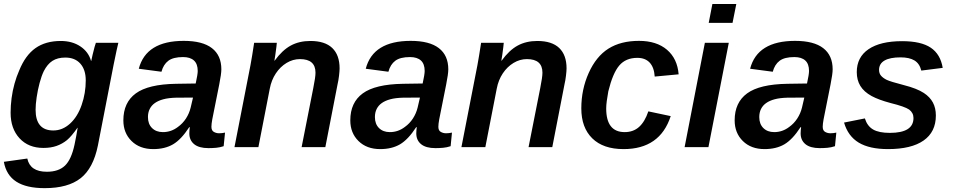

<svg xmlns="http://www.w3.org/2000/svg" viewBox="-21 -745 4823 972"><path d="M205.1 207.5Q112.8 207.5 61.8 174.8Q10.7 142.1 -1.5 74.2L117.2 57.6Q131.3 124.5 216.3 124.5Q275.4 124.5 307.9 93.5Q340.3 62.5 356.4 -13.2Q361.3 -36.1 365.2 -57.4Q369.1 -78.6 372.1 -98.1H371.1Q340.8 -54.7 317.9 -35.6Q294.4 -16.6 265.4 -6.3Q236.3 3.9 198.7 3.9Q123 3.9 77.9 -44.9Q32.7 -93.8 32.7 -174.3Q32.7 -210.4 37.6 -248Q42.5 -285.6 52.5 -321.5Q62.5 -357.4 76.2 -388.2Q107.4 -465.3 158.7 -501.5Q210 -537.6 286.6 -537.6Q344.7 -537.6 386 -510Q427.2 -482.4 439.9 -436.5H440.9Q442.9 -447.3 447.8 -468Q452.6 -488.8 457.8 -507.3Q462.9 -525.9 464.4 -528.3H578.1L568.8 -487.8L554.2 -417.5L474.6 -8.3Q451.2 106.9 387.2 157.2Q323.2 207.5 205.1 207.5ZM159.2 -189.5Q159.2 -84.5 249 -84.5Q295.4 -84.5 333.5 -119.1Q371.6 -153.8 392.3 -213.6Q413.1 -273.4 413.1 -337.9Q413.1 -392.1 385.7 -422.9Q358.4 -453.6 309.6 -453.6Q270.5 -453.6 244.6 -437Q218.8 -420.4 200.7 -384.8Q189 -360.4 179.4 -324.7Q169.9 -289.1 164.6 -252.7Q159.2 -216.3 159.2 -189.5Z M1034.2 4.9Q986.3 4.9 961.9 -15.1Q937.5 -35.2 937.5 -69.8Q937.5 -78.6 938.2 -86.4Q939 -94.2 939.9 -101.1H937Q896 -38.1 854.7 -14.2Q813.5 9.8 754.9 9.8Q686.5 9.8 645 -31Q603.5 -71.8 603.5 -135.7Q603.5 -226.1 666.5 -272.2Q729.5 -318.4 870.1 -320.8L969.7 -322.3Q980 -368.7 980 -385.7Q980 -421.4 960.9 -438.7Q941.9 -456.1 905.8 -456.1Q856 -456.1 831.1 -437.3Q806.2 -418.5 796.4 -381.8L681.6 -397Q700.2 -467.8 757.1 -502.9Q814 -538.1 909.2 -538.1Q1004.4 -538.1 1052 -501.2Q1099.6 -464.4 1099.6 -394Q1099.6 -371.1 1088.9 -317.4L1053.7 -141.1Q1049.3 -117.2 1049.3 -103Q1049.3 -84 1061.8 -77.1Q1074.2 -70.3 1087.9 -70.3Q1103.5 -70.3 1118.2 -73.7L1111.3 -4.9Q1092.3 1.5 1073 3.2Q1053.7 4.9 1034.2 4.9ZM728 -152.3Q728 -117.2 748.8 -96.7Q769.5 -76.2 803.7 -76.2Q845.7 -76.2 879.9 -102.5Q903.8 -119.6 920.4 -145Q937 -170.4 944.3 -200.7L956.1 -251L870.6 -250.5Q832 -249.5 805.9 -242.4Q779.8 -235.4 762.7 -223.1Q746.1 -211.4 737.1 -193.6Q728 -175.8 728 -152.3Z M1344.7 -295.9 1287.1 0H1166L1247.1 -415.5Q1251 -436 1255.6 -464.4Q1260.3 -492.7 1265.6 -528.3H1380.4Q1380.4 -525.4 1378.2 -507.1Q1376 -488.8 1373 -468.5Q1370.1 -448.2 1368.2 -438H1369.6Q1407.7 -490.7 1450.7 -514.2Q1493.7 -537.6 1550.3 -537.6Q1624 -537.6 1661.1 -502Q1698.2 -466.3 1698.2 -398.9Q1698.2 -385.7 1695.3 -361.3Q1692.4 -336.9 1688 -318.8L1626 0H1505.9L1564.9 -298.8Q1576.2 -354.5 1576.2 -377Q1576.2 -445.8 1497.6 -445.8Q1461.9 -445.8 1429.9 -426.5Q1397.9 -407.2 1375.5 -373.5Q1353 -339.8 1344.7 -295.9Z M2183.1 4.9Q2135.3 4.9 2110.8 -15.1Q2086.4 -35.2 2086.4 -69.8Q2086.4 -78.6 2087.2 -86.4Q2087.9 -94.2 2088.9 -101.1H2085.9Q2044.9 -38.1 2003.7 -14.2Q1962.4 9.8 1903.8 9.8Q1835.4 9.8 1793.9 -31Q1752.4 -71.8 1752.4 -135.7Q1752.4 -226.1 1815.4 -272.2Q1878.4 -318.4 2019 -320.8L2118.7 -322.3Q2128.9 -368.7 2128.9 -385.7Q2128.9 -421.4 2109.9 -438.7Q2090.8 -456.1 2054.7 -456.1Q2004.9 -456.1 1980 -437.3Q1955.1 -418.5 1945.3 -381.8L1830.6 -397Q1849.1 -467.8 1906 -502.9Q1962.9 -538.1 2058.1 -538.1Q2153.3 -538.1 2200.9 -501.2Q2248.5 -464.4 2248.5 -394Q2248.5 -371.1 2237.8 -317.4L2202.6 -141.1Q2198.2 -117.2 2198.2 -103Q2198.2 -84 2210.7 -77.1Q2223.1 -70.3 2236.8 -70.3Q2252.4 -70.3 2267.1 -73.7L2260.3 -4.9Q2241.2 1.5 2221.9 3.2Q2202.6 4.9 2183.1 4.9ZM1877 -152.3Q1877 -117.2 1897.7 -96.7Q1918.5 -76.2 1952.6 -76.2Q1994.6 -76.2 2028.8 -102.5Q2052.7 -119.6 2069.3 -145Q2085.9 -170.4 2093.3 -200.7L2105 -251L2019.5 -250.5Q1981 -249.5 1954.8 -242.4Q1928.7 -235.4 1911.6 -223.1Q1895 -211.4 1886 -193.6Q1877 -175.8 1877 -152.3Z M2493.7 -295.9 2436 0H2314.9L2396 -415.5Q2399.9 -436 2404.5 -464.4Q2409.2 -492.7 2414.6 -528.3H2529.3Q2529.3 -525.4 2527.1 -507.1Q2524.9 -488.8 2522 -468.5Q2519 -448.2 2517.1 -438H2518.6Q2556.6 -490.7 2599.6 -514.2Q2642.6 -537.6 2699.2 -537.6Q2772.9 -537.6 2810.1 -502Q2847.2 -466.3 2847.2 -398.9Q2847.2 -385.7 2844.2 -361.3Q2841.3 -336.9 2836.9 -318.8L2774.9 0H2654.8L2713.9 -298.8Q2725.1 -354.5 2725.1 -377Q2725.1 -445.8 2646.5 -445.8Q2610.8 -445.8 2578.9 -426.5Q2546.9 -407.2 2524.4 -373.5Q2502 -339.8 2493.7 -295.9Z M3141.6 -76.2Q3185.1 -76.2 3214.4 -102.5Q3243.7 -128.9 3261.2 -181.2L3374.5 -157.2Q3320.3 9.8 3135.7 9.8Q3032.7 9.8 2977.3 -44.7Q2921.9 -99.1 2921.9 -196.3Q2921.9 -292.5 2959.5 -376Q2997.1 -459.5 3059.3 -498.8Q3121.6 -538.1 3213.9 -538.1Q3302.7 -538.1 3355.5 -493.2Q3408.2 -448.2 3414.6 -368.7L3293.5 -357.4Q3290.5 -403.8 3268.1 -428Q3245.6 -452.1 3205.6 -452.1Q3147 -452.1 3114 -413.3Q3081.1 -374.5 3058.6 -282.7Q3053.7 -255.9 3050.8 -233.9Q3047.9 -211.9 3047.9 -195.8Q3047.9 -76.2 3141.6 -76.2Z M3706.5 -724.6 3687.5 -629.4H3566.9L3585.4 -724.6ZM3668.5 -528.3 3565.4 0H3444.8L3547.4 -528.3Z M4128.9 4.9Q4081.1 4.9 4056.6 -15.1Q4032.2 -35.2 4032.2 -69.8Q4032.2 -78.6 4033 -86.4Q4033.7 -94.2 4034.7 -101.1H4031.7Q3990.7 -38.1 3949.5 -14.2Q3908.2 9.8 3849.6 9.8Q3781.2 9.8 3739.7 -31Q3698.2 -71.8 3698.2 -135.7Q3698.2 -226.1 3761.2 -272.2Q3824.2 -318.4 3964.8 -320.8L4064.5 -322.3Q4074.7 -368.7 4074.7 -385.7Q4074.7 -421.4 4055.7 -438.7Q4036.6 -456.1 4000.5 -456.1Q3950.7 -456.1 3925.8 -437.3Q3900.9 -418.5 3891.1 -381.8L3776.4 -397Q3794.9 -467.8 3851.8 -502.9Q3908.7 -538.1 4003.9 -538.1Q4099.1 -538.1 4146.7 -501.2Q4194.3 -464.4 4194.3 -394Q4194.3 -371.1 4183.6 -317.4L4148.4 -141.1Q4144 -117.2 4144 -103Q4144 -84 4156.5 -77.1Q4168.9 -70.3 4182.6 -70.3Q4198.2 -70.3 4212.9 -73.7L4206.1 -4.9Q4187 1.5 4167.7 3.2Q4148.4 4.9 4128.9 4.9ZM3822.8 -152.3Q3822.8 -117.2 3843.5 -96.7Q3864.3 -76.2 3898.4 -76.2Q3940.4 -76.2 3974.6 -102.5Q3998.5 -119.6 4015.1 -145Q4031.7 -170.4 4039.1 -200.7L4050.8 -251L3965.3 -250.5Q3926.8 -249.5 3900.6 -242.4Q3874.5 -235.4 3857.4 -223.1Q3840.8 -211.4 3831.8 -193.6Q3822.8 -175.8 3822.8 -152.3Z M4716.8 -160.2Q4716.8 -77.1 4654.8 -33.7Q4592.8 9.8 4474.6 9.8Q4380.9 9.8 4326.4 -22.9Q4272 -55.7 4252 -124.5L4357.4 -145.5Q4369.6 -106.4 4399.2 -89.4Q4428.7 -72.3 4483.9 -72.3Q4603.5 -72.3 4603.5 -147.5Q4603.5 -173.8 4581.5 -190.4Q4559.6 -205.6 4486.8 -223.6Q4426.8 -239.7 4391.6 -258.8Q4352.5 -280.3 4334.5 -310.1Q4316.4 -339.8 4316.4 -379.9Q4316.4 -455.6 4376.2 -496.1Q4436 -536.6 4545.9 -536.6Q4642.1 -536.6 4691.2 -503.4Q4740.2 -470.2 4751.5 -401.4L4643.1 -387.7Q4634.3 -423.3 4608.4 -439Q4582.5 -454.6 4538.1 -454.6Q4484.4 -454.6 4456.8 -438.5Q4429.2 -422.4 4429.2 -391.1Q4429.2 -373.5 4439.2 -361.8Q4449.2 -350.1 4467.8 -340.8Q4485.8 -332 4555.2 -314Q4620.6 -297.4 4655.8 -274.4Q4687 -253.9 4701.9 -225.8Q4716.8 -197.8 4716.8 -160.2Z"/></svg>

Font: Arimo SemiBold
Style: Italic
Weight: 600
Italic angle: -12°
Version: Version 1.33